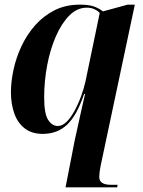

<svg xmlns="http://www.w3.org/2000/svg" viewBox="-20 -566 617 826"><path d="M302 35Q306 17 312 -10Q318 -37 324.5 -67Q331 -97 337 -122.5Q343 -148 346 -162H342Q310 -68 268 -29Q226 10 164 10Q117 10 86.5 -13.5Q56 -37 41.5 -78Q27 -119 27 -169Q27 -214 38 -265.5Q49 -317 72 -366.5Q95 -416 130.5 -456.5Q166 -497 214 -521.5Q262 -546 323 -546Q364 -546 386 -537.5Q408 -529 423 -517L529 -546H560L413 147Q407 178 407 194Q407 213 420 221Q433 229 457 229H486L484 240H262ZM229 -24Q248 -24 266 -41.5Q284 -59 300 -88Q316 -117 328.5 -151Q341 -185 348 -217L409 -510Q400 -520 386 -526.5Q372 -533 353 -533Q312 -533 278.5 -499.5Q245 -466 220.5 -410Q196 -354 183 -285.5Q170 -217 170 -147Q170 -77 187 -50.5Q204 -24 229 -24Z"/></svg>

Font: Noto Serif Display SemiCondensed
Style: Bold Italic
Weight: 700
Width: 4
Italic angle: -12°
Designer: Monotype Design Team
Foundry: Monotype Imaging Inc.
Version: Version 2.009